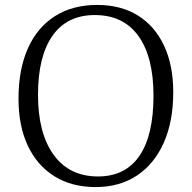

<svg xmlns="http://www.w3.org/2000/svg" viewBox="-20 -744 778 778"><path d="M368 14Q270 14 200 -30Q130 -74 92.5 -154Q55 -234 55 -344Q55 -463 93 -548Q131 -633 202.5 -678.5Q274 -724 374 -724Q470 -724 539 -681Q608 -638 645 -558.5Q682 -479 682 -370Q682 -252 643.5 -165.5Q605 -79 534.5 -32.5Q464 14 368 14ZM377 -29Q488 -29 545 -112.5Q602 -196 602 -356Q602 -513 541 -598Q480 -683 364 -683Q252 -683 193 -599.5Q134 -516 134 -360Q134 -204 197.5 -116.5Q261 -29 377 -29Z"/></svg>

Font: Literata 36pt Light
Style: Regular
Weight: 300
Designer: Latin by Veronika Burian and Jose Scaglione. Greek by Irene Vlachou. Cyrillic by Vera Evstafieva.
Foundry: TypeTogether
Version: Version 3.002